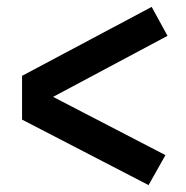

<svg xmlns="http://www.w3.org/2000/svg" viewBox="-20 -570 540 557"><path d="M466 -466 134 -289 460 -120 411 -33 44 -223V-350L420 -550Z"/></svg>

Font: TypoPRO Lekton
Style: Bold
Weight: 700
Monospace: yes
Designer: Paolo Mazzetti, Luciano Perondi, Raffaele Flato, Elena Papassissa, Emilio Macchia, Michela Povoleri, Tobias Seemiller, R
Version: Version 34.000